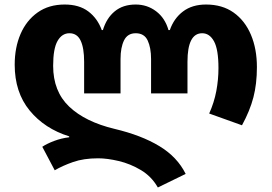

<svg xmlns="http://www.w3.org/2000/svg" viewBox="-20 -579 1201 849"><path d="M678 250Q650 201 603 173Q556 145 505 133Q454 121 414 121Q350 121 303 137.5Q256 154 222 174L167 70Q188 56 220 44Q252 32 286 28V24Q177 -10 111 -90.5Q45 -171 45 -293Q45 -369 71 -429Q97 -489 146.5 -524Q196 -559 266 -559Q330 -559 370.5 -528.5Q411 -498 430 -446H435Q451 -499 487.5 -529Q524 -559 580 -559Q631 -559 670.5 -529Q710 -499 725 -446H731Q749 -498 789.5 -528.5Q830 -559 891 -559Q963 -559 1013 -523.5Q1063 -488 1089.5 -425.5Q1116 -363 1116 -282Q1116 -208 1100.5 -148.5Q1085 -89 1050 -25L905 -77Q927 -126 936.5 -176.5Q946 -227 946 -278Q946 -360 926.5 -396Q907 -432 874 -432Q809 -432 809 -306V-166H648V-318Q648 -368 633 -400Q618 -432 580 -432Q544 -432 528.5 -400.5Q513 -369 513 -318V-166H352V-306Q352 -367 336.5 -399.5Q321 -432 287 -432Q254 -432 234.5 -398Q215 -364 215 -288Q215 -175 286 -107.5Q357 -40 487 -9Q605 19 684.5 67Q764 115 801 190Z"/></svg>

Font: Noto Sans Georgian ExtraBold
Style: Regular
Weight: 800
Designer: Monotype Design Team, Akaki Razmadze
Foundry: Google LLC
Version: Version 2.005; ttfautohint (v1.8.4.7-5d5b)